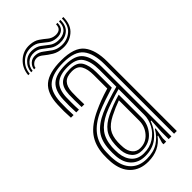

<svg xmlns="http://www.w3.org/2000/svg" viewBox="-241 -821 886 886"><g transform="rotate(-45 202.0 -377.5)"><path d="M334 0V-453.5Q334 -523 306.1 -558.4Q278.2 -593.8 204 -593.8Q138.5 -593.8 103.8 -567.8Q69 -541.8 66.2 -473.8Q65.5 -451.8 65.6 -431Q65.8 -410.2 67 -388.8H49.8Q48.2 -412.5 48 -432.4Q47.8 -452.2 48.8 -474.5Q51.5 -545.8 88 -576.8Q124.5 -607.8 204 -607.8Q289.8 -607.8 320.8 -568.2Q351.8 -528.8 351.8 -453.5V0ZM298.8 0V-48.2L302.8 -117.5H298.8Q282.5 -73 249.1 -46.6Q215.8 -20.2 167.2 -20.5Q126.2 -20.5 100.5 -45.8Q74.8 -71 71.2 -116.2Q69.5 -138.2 70.8 -161.2Q73.5 -213.8 97.5 -245.2Q121.5 -276.8 172.5 -299.5Q195.2 -309.8 230.6 -321.4Q266 -333 299 -341.8V-453.5Q299 -505.8 279.2 -535.6Q259.5 -565.5 204 -565.5Q153.2 -565.5 128.4 -543.6Q103.5 -521.8 101.2 -471Q100.8 -456.2 100.8 -433.9Q100.8 -411.5 102.2 -388.8H84.5Q83.2 -410.2 83.1 -432.8Q83 -455.2 83.8 -471.2Q86 -528.8 114.1 -554.2Q142.2 -579.8 204 -579.8Q268 -579.8 292.2 -547.5Q316.5 -515.2 316.5 -453.5V0ZM159 7.5Q106.2 7.5 73.6 -23.9Q41 -55.2 36 -114Q34.2 -138.2 35.5 -163.8Q39 -221.5 67.6 -259.6Q96.2 -297.8 159.5 -326.8Q182 -337.2 205.9 -346.4Q229.8 -355.5 263.5 -365.5V-453.5Q263.5 -492.2 250.9 -514.8Q238.2 -537.2 204 -537.2Q170 -537.2 154 -520.4Q138 -503.5 136.5 -469.5Q136 -457.2 136 -434.8Q136 -412.2 137 -388.8H119.5Q118.5 -411.2 118.5 -433.5Q118.5 -455.8 119 -470.8Q120.8 -513.5 141.6 -532.4Q162.5 -551.2 204 -551.2Q249.2 -551.2 265.2 -524.9Q281.2 -498.5 281.2 -453.5V-353.5Q249.5 -344 219.1 -333.5Q188.8 -323 166 -313.2Q111.5 -289 83.4 -252.6Q55.2 -216.2 53 -162.5Q52.8 -150.8 52.6 -139Q52.5 -127.2 53.8 -115.2Q57.8 -64.5 86.4 -35.5Q115 -6.5 163.2 -6.5Q208 -6.5 237.9 -25.6Q267.8 -44.8 287 -78H291.2L282.5 -21.5V0H265.2L265 -9.5L276 -46.2H272.5Q232.2 7.5 159 7.5ZM172 -34.2Q211 -34.2 239.4 -52.8Q267.8 -71.2 283.1 -100.1Q298.5 -129 298.5 -159.8V-326.8Q267.2 -318.2 234.1 -307.2Q201 -296.2 178.8 -285.8Q135 -264.8 113.4 -236Q91.8 -207.2 88.2 -159Q87 -138 88.8 -117.5Q93 -79 114.2 -56.6Q135.5 -34.2 172 -34.2ZM175.5 -49.2Q144.8 -49.2 126.9 -68.8Q109 -88.2 106.2 -119.5Q104.5 -139.2 105.8 -157.2Q108.2 -202.2 127.8 -227.9Q147.2 -253.5 185 -272Q231.8 -294.5 280.8 -308.2V-158.5Q280.8 -115.8 252.2 -82.5Q223.8 -49.2 175.5 -49.2ZM177.5 -63Q214.5 -63 238.8 -91Q263 -119 263 -157.2V-289.2Q228.8 -277.2 191.8 -258.5Q156.2 -240.2 140.6 -217.4Q125 -194.5 123.2 -156.5Q122.5 -139 124 -120.8Q126 -96 139.9 -79.5Q153.8 -63 177.5 -63ZM49.2 -666.8Q52.5 -709.5 82.8 -736.9Q113 -764.2 154.8 -761.2Q182 -759.5 199.8 -747.1Q217.5 -734.8 232.5 -722.2Q247.5 -709.8 266.5 -708.2Q283.8 -706.8 294.8 -714.4Q305.8 -722 306 -742.2H315.5Q315.2 -716.2 300.5 -704.8Q285.8 -693.2 262.8 -695Q239 -696.5 223.1 -708.9Q207.2 -721.2 191.4 -733.8Q175.5 -746.2 151.5 -748Q114.8 -750.8 88.1 -727Q61.5 -703.2 58.8 -666.8ZM68.2 -666.8Q70.5 -697 92.2 -717.2Q114 -737.5 146 -734.8Q170 -733 186.4 -720.5Q202.8 -708 219 -695.6Q235.2 -683.2 258.5 -681.8Q288 -680 306.5 -694.6Q325 -709.2 325 -742.2H334.5Q334.8 -703.2 312.2 -684.9Q289.8 -666.5 256.2 -668.5Q230.5 -670 213 -682.5Q195.5 -695 179.9 -707.5Q164.2 -720 144 -721.5Q115.5 -723.8 97.6 -707.2Q79.8 -690.8 77.8 -666.8ZM87.2 -666.8Q88.5 -684 102.6 -697.2Q116.8 -710.5 140.5 -708.5Q159.8 -706.8 175.6 -694.2Q191.5 -681.8 209.6 -669.2Q227.8 -656.8 253 -655.2Q290.2 -653 317.1 -675Q344 -697 344 -742.2H353.5Q353.5 -690.5 322.4 -665Q291.2 -639.5 250.5 -642Q220.8 -643.5 200 -656.1Q179.2 -668.8 164.2 -681.2Q149.2 -693.8 137 -695.2Q120.5 -697 109 -687.4Q97.5 -677.8 96.8 -666.8Z"/></g></svg>

Font: Big Shoulders Inline Text Medium
Style: Regular
Weight: 500
Designer: Patric King
Foundry: XO Type Co
Version: Version 1.000